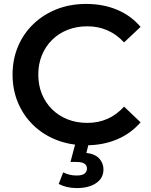

<svg xmlns="http://www.w3.org/2000/svg" viewBox="-20 -730 767 978"><path d="M418 10Q338 10 269.5 -16.5Q201 -43 150.5 -91.5Q100 -140 72 -206Q44 -272 44 -350Q44 -428 72 -494Q100 -560 151 -608.5Q202 -657 270 -683.5Q338 -710 419 -710Q505 -710 576 -680.5Q647 -651 696 -593L612 -514Q574 -555 527 -575.5Q480 -596 425 -596Q370 -596 324.5 -578Q279 -560 245.5 -527Q212 -494 193.5 -449Q175 -404 175 -350Q175 -296 193.5 -251Q212 -206 245.5 -173Q279 -140 324.5 -122Q370 -104 425 -104Q480 -104 527 -124.5Q574 -145 612 -187L696 -107Q647 -50 576 -20Q505 10 418 10ZM371 228Q344 228 321 222.5Q298 217 279 207L302 148Q318 156 334.5 160Q351 164 370 164Q399 164 411 154Q423 144 423 128Q423 113 410.5 104Q398 95 370 95H339L366 -7H434L420 49Q464 54 485.5 77.5Q507 101 507 133Q507 177 470 202.5Q433 228 371 228Z"/></svg>

Font: MOST Montserrat SemiBold
Style: Regular
Weight: 600
Designer: Julieta Ulanovsky
Foundry: Julieta Ulanovsky
Version: Version 8.000;March 11, 2024;FontCreator 15.0.0.2926 64-bit